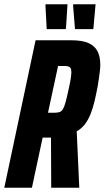

<svg xmlns="http://www.w3.org/2000/svg" viewBox="-32 -876 488 896"><path d="M-12 0 134 -688H301Q352 -688 381 -675Q410 -662 423 -637Q436 -612 436 -574Q436 -560 434 -543.5Q432 -527 429.5 -510Q427 -493 424 -474Q417 -437 409.5 -405Q402 -373 391.5 -346Q381 -319 365.5 -298Q350 -277 326 -263L338 0H207L206 -234Q204 -234 202 -234Q200 -234 198 -234H167L117 0ZM192 -350H222Q237 -350 246 -353Q255 -356 261.5 -366.5Q268 -377 274 -399Q280 -421 288 -458Q295 -489 298 -508.5Q301 -528 301 -539Q301 -552 297.5 -558Q294 -564 287 -566Q280 -568 268 -568H239ZM274 -740H186L180 -851L181 -856H283L276 -745ZM403 -740H318L309 -851L310 -856H414L404 -745Z"/></svg>

Font: Saira ExtraCondensed ExtraBold
Style: Italic
Weight: 800
Width: 2
Italic angle: -12°
Designer: Hector Gatti with collaboration of the Omnibus-Type team
Foundry: Omnibus-Type
Version: Version 1.101